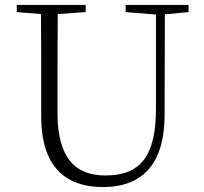

<svg xmlns="http://www.w3.org/2000/svg" viewBox="-20 -743 828 778"><path d="M489 -694 612 -684V-303C612 -109 548 -32 407 -32C288 -32 213 -99 213 -286V-387C213 -489 213 -588 214 -686L327 -694V-723H48V-694L146 -686C147 -587 147 -488 147 -387V-271C147 -67 246 15 397 15C559 15 647 -81 647 -278L648 -685L744 -694V-723H489Z"/></svg>

Font: Noto Serif CJK SC ExtraLight
Style: Regular
Weight: 200
Designer: Ryoko NISHIZUKA 西塚涼子 (kana & ideographs); Frank Grießhammer (Latin, Greek & Cyrillic); Wenlong ZHANG 张文龙 (bopomofo); San
Foundry: Adobe
Version: Version 2.001;hotconv 1.1.0;makeotfexe 2.6.0